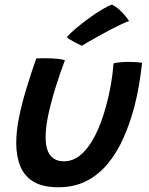

<svg xmlns="http://www.w3.org/2000/svg" viewBox="-20 -764 629 810"><path d="M459 -496.5Q469 -499.5 486.8 -501.2Q504.5 -503 521.5 -503Q535.5 -503 552.8 -502Q570 -501 579.5 -499Q574.5 -453 566.5 -405.8Q558.5 -358.5 546.5 -312.5Q528 -243 500.8 -181.8Q473.5 -120.5 435 -73.8Q396.5 -27 345 -0.5Q293.5 26 226 26Q161 26 122 2.8Q83 -20.5 65.8 -62.5Q48.5 -104.5 48.5 -160Q48.5 -211 60.5 -269.8Q72.5 -328.5 91.8 -391.8Q111 -455 133 -517.5Q143.5 -518 159.5 -518.2Q175.5 -518.5 189 -518Q207.5 -517.5 225.2 -515.5Q243 -513.5 254 -510Q233.5 -456 215 -397Q196.5 -338 184.5 -283Q172.5 -228 172.5 -185Q172.5 -134 192 -108.8Q211.5 -83.5 250 -83.5Q289 -83.5 321.8 -111.8Q354.5 -140 381.2 -192Q408 -244 427 -315Q439.5 -359.5 447.5 -405Q455.5 -450.5 459 -496.5ZM452.5 -744.5Q470.5 -735.5 485 -721.8Q499.5 -708 510 -695Q520.5 -682 524.5 -675.5Q509.5 -670 487.2 -659.5Q465 -649 440 -635.8Q415 -622.5 391.8 -609.5Q368.5 -596.5 350.8 -586.2Q333 -576 325.5 -571Q322 -572.5 313 -576.8Q304 -581 293.8 -586.5Q283.5 -592 274.8 -597.5Q266 -603 262 -607Q274.5 -622.5 300 -644Q325.5 -665.5 355 -687Q384.5 -708.5 411 -724.2Q437.5 -740 452.5 -744.5Z"/></svg>

Font: Grandstander Thin Medium
Style: Italic
Weight: 500
Italic angle: -15°
Version: Version 1.200